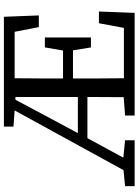

<svg xmlns="http://www.w3.org/2000/svg" viewBox="117 -827 710 984"><g transform="rotate(-90 472.0 -335.0)"><path d="M825 -491 801 -615H563Q562 -552 562 -489Q562 -426 562 -367H705L721 -460H772V-224H721L706 -316H562Q562 -244 562 -180.5Q562 -117 563 -55H821L845 -183H905L898 0H372V-49L466 -56Q466 -101 466.5 -147.5Q467 -194 467 -242H256L156 -58L245 -49V0H10V-49L92 -57L398 -615L315 -621V-670H878L885 -491ZM282 -291H467V-611H453Z"/></g></svg>

Font: Source Serif 4 SmText
Style: Regular
Weight: 400
Designer: Frank Grießhammer
Foundry: Adobe
Version: Version 4.005;hotconv 1.1.0;makeotfexe 2.6.0